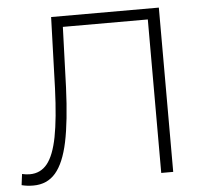

<svg xmlns="http://www.w3.org/2000/svg" viewBox="-51 -754 883 815"><g transform="rotate(-5 390.5 -347.0)"><path d="M655 -700V0H604V-654H242L233 -397Q227 -253 208.5 -165.5Q190 -78 154 -36Q118 6 59 6Q32 6 9 0L15 -47Q32 -43 48 -43Q94 -43 122.5 -78.5Q151 -114 166 -191Q181 -268 186 -396L196 -700Z"/></g></svg>

Font: Hilab Light
Style: Regular
Weight: 300
Designer: Cristianderson Lima
Foundry: Cristianderson
Version: Version 1.0